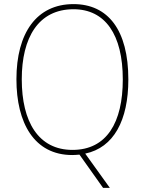

<svg xmlns="http://www.w3.org/2000/svg" viewBox="-20 -745 705 935"><path d="M605 -358C605 -599 506 -725 338 -725C158 -725 60 -584 60 -359C60 -147 146 10 332 10C343 10 354 9 367 8L482 170H515L395 3C534 -26 605 -159 605 -358ZM86 -359C86 -562 167 -700 338 -700C492 -700 578 -577 578 -358C578 -149 500 -15 333 -15C167 -15 86 -152 86 -359Z"/></svg>

Font: Noto Sans Lao SemiCondensed Thin
Style: Regular
Weight: 100
Width: 4
Designer: Monotype Design Team
Foundry: Monotype Imaging Inc.
Version: Version 2.003